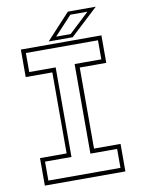

<svg xmlns="http://www.w3.org/2000/svg" viewBox="-93 -911 716 973"><g transform="rotate(-10 265.0 -424.0)"><path d="M57.5 0V-141.5H194.5V-558.5H57.5V-700H472V-558.5H335.5V-141.5H472V0ZM79.5 -22H450.5V-119.5H313V-580.5H450.5V-678.5H79.5V-580.5H215.5V-119.5H79.5ZM203.5 -716 325.5 -848H469L327 -716ZM245 -733.5H319.5L423 -830.5H335Z"/></g></svg>

Font: Tourney Thin ExtraLight
Style: Regular
Weight: 250
Version: Version 1.015